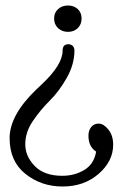

<svg xmlns="http://www.w3.org/2000/svg" viewBox="-20 -671 447 699"><path d="M392 -144Q392 -84 339 -38Q286 8 208 8Q130 8 72.5 -38Q15 -84 15 -168Q15 -252 112 -345L132 -364Q208 -435 208 -487Q208 -510 229 -510Q238 -510 244.5 -504Q251 -498 251 -487Q251 -437 223 -387.5Q195 -338 161.5 -305Q128 -272 100 -231Q72 -190 72 -146Q72 -102 106.5 -66.5Q141 -31 207 -31Q251 -31 286.5 -52Q322 -73 330 -119Q302 -137 302 -177Q302 -196 312 -208.5Q322 -221 339.5 -221Q357 -221 374.5 -199.5Q392 -178 392 -144ZM277 -603.5Q277 -582 263 -568.5Q249 -555 227.5 -555Q206 -555 191.5 -568.5Q177 -582 177 -603.5Q177 -625 191.5 -638Q206 -651 227.5 -651Q249 -651 263 -638Q277 -625 277 -603.5Z"/></svg>

Font: Glass Antiqua
Style: Regular
Weight: 400
Version: 1.001